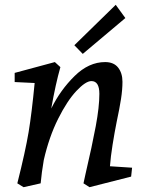

<svg xmlns="http://www.w3.org/2000/svg" viewBox="-20 -767 607 798"><path d="M124 -422 41 -426V-464L208 -509L231 -488Q211 -418 193 -316Q231 -393 290 -451Q349 -509 417 -509Q453 -509 471 -486Q489 -463 489 -427Q489 -395 483 -356Q477 -317 465 -261Q456 -216 448 -166Q440 -116 437 -76L529 -70L525 -33L352 11L327 -5Q331 -24 335 -42Q363 -162 378 -242.5Q393 -323 393 -377Q393 -430 360 -430Q336 -430 297.5 -389Q259 -348 221.5 -273Q184 -198 162 -102Q153 -50 149 -5L78 11L52 -5Q86 -140 99 -218.5Q112 -297 124 -422ZM289 -579 461 -747 501 -692 324 -543Z"/></svg>

Font: Andada Pro Medium
Style: Italic
Weight: 500
Italic angle: -7°
Designer: Carolina Giovagnoli
Foundry: Huerta Tipografica
Version: Version 3.005; ttfautohint (v1.8.4)